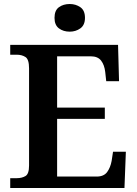

<svg xmlns="http://www.w3.org/2000/svg" viewBox="-20 -938 683 958"><path d="M31 0V-49H64Q89 -49 107 -59.5Q125 -70 125 -112V-597Q125 -642 107 -653.5Q89 -665 64 -665H31V-714H569L574 -533H510L505 -579Q501 -614 484.5 -635.5Q468 -657 433 -657H265V-401H503V-345H265V-57H462Q498 -57 514.5 -79.5Q531 -102 537 -135L544 -181H608L601 0ZM328 -780Q296 -780 274 -796.5Q252 -813 252 -849Q252 -886 274 -902Q296 -918 328 -918Q358 -918 381 -902Q404 -886 404 -849Q404 -813 381 -796.5Q358 -780 328 -780Z"/></svg>

Font: Noto Naskh Arabic UI Semi
Style: Bold
Weight: 700
Designer: Monotype Design Team, David Williams, Mohamad Dakak and Nizar Qandah
Foundry: Monotype Imaging Inc.
Version: Version 2.014; ttfautohint (v1.8.4.7-5d5b)